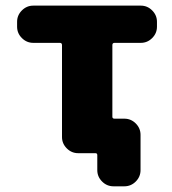

<svg xmlns="http://www.w3.org/2000/svg" viewBox="-20 -567 614 685"><path d="M423.8 -143.6Q447.3 -143.6 464.4 -126.5Q481.4 -109.4 481.4 -85.9V40Q481.4 63.5 464.4 80.6Q447.3 97.7 423.8 97.7H384.8Q361.3 97.7 344.2 80.6Q327.1 63.5 327.1 40V-13.7Q327.1 -20.5 320.3 -20.5H258.8Q235.4 -20.5 218.3 -37.6Q201.2 -54.7 201.2 -78.1V-406.2Q201.2 -414.1 193.4 -414.1H98.6Q75.2 -414.1 58.1 -431.2Q41 -448.2 41 -471.7V-489.3Q41 -512.7 58.1 -529.8Q75.2 -546.9 98.6 -546.9H482.4Q505.9 -546.9 522.9 -529.8Q540 -512.7 540 -489.3V-471.7Q540 -448.2 522.9 -431.2Q505.9 -414.1 482.4 -414.1H388.7Q380.9 -414.1 380.9 -406.2V-150.4Q380.9 -143.6 388.7 -143.6Z"/></svg>

Font: Gen Jyuu Gothic Heavy
Style: Bold
Weight: 900
Designer: [Source Han Sans]
Ryoko NISHIZUKA  (kana & ideographs); Paul D. Hunt (Latin, Greek & Cyrillic); Wenlong ZHANG  (bopomofo
Version: Version 1.002.20150607